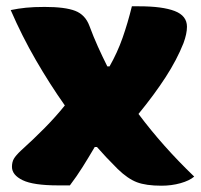

<svg xmlns="http://www.w3.org/2000/svg" viewBox="-20 -579 640 610"><path d="M14 -547Q38 -552 62.5 -554.5Q87 -557 122 -557Q187 -557 219 -544.5Q251 -532 264 -497Q277 -462 291 -431Q305 -400 321 -368H328Q353 -412 369.5 -459Q386 -506 399 -559H422Q496 -559 535 -544Q574 -529 574 -494Q574 -472 563 -442Q542 -389 506 -333.5Q470 -278 420 -217Q497 -114 597 -18Q582 -5 553.5 3Q525 11 493 11Q444 11 415 0Q386 -11 354 -42Q333 -63 317 -80Q301 -97 288 -112H281Q261 -78 242.5 -48.5Q224 -19 202 10H165Q86 10 52 -6.5Q18 -23 18 -49Q18 -64 24 -74.5Q30 -85 47 -101Q87 -137 122 -172.5Q157 -208 186 -244Q138 -312 94 -388Q50 -464 14 -547Z"/></svg>

Font: Recursive Mn Csl St Blk
Style: Regular
Weight: 900
Monospace: yes
Version: Version 1.079;hotconv 1.0.112;makeotfexe 2.5.65598; ttfautoh